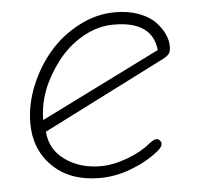

<svg xmlns="http://www.w3.org/2000/svg" viewBox="-42 -536 599 585"><g transform="rotate(-5 257.0 -243.5)"><path d="M241.2 5.9Q150.4 5.9 97.2 -45.9Q43.9 -97.7 43.9 -178.2Q43.9 -235.8 67.4 -293Q90.8 -350.1 129.2 -394.3Q167.5 -438.5 220.7 -465.8Q273.9 -493.2 330.1 -493.2Q371.1 -493.2 403.1 -481.2Q435.1 -469.2 452.6 -450.7Q470.2 -432.1 479 -412.8Q487.8 -393.6 487.8 -376Q487.8 -360.8 482.9 -353.5Q478 -346.2 463.9 -338.9L88.9 -148.9Q93.3 -93.3 138.7 -61.5Q184.1 -29.8 246.1 -29.8Q284.7 -29.8 328.4 -46.1Q372.1 -62.5 398.9 -85Q414.6 -97.2 421.9 -97.2Q428.2 -97.2 432.6 -92.3Q437 -87.4 437 -82Q437 -72.3 421.9 -60.1Q387.2 -31.7 338.4 -12.9Q289.6 5.9 241.2 5.9ZM84 -185.1 450.2 -367.2Q440.9 -456.1 323.2 -456.1Q273.9 -456.1 227.5 -429.7Q181.2 -403.3 147.9 -358.9Q84 -273.9 84 -185.1Z"/></g></svg>

Font: Comic Neue Light
Style: Italic
Weight: 300
Italic angle: -12°
Designer: Craig Rozynski
Foundry: Craig Rozynski
Version: Version 2.003;hotconv 1.0.109;makeotfexe 2.5.65596